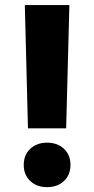

<svg xmlns="http://www.w3.org/2000/svg" viewBox="-20 -748 382 778"><path d="M93.3 -228 80.6 -727.5H261.2L248 -228ZM170.9 10.3Q128.9 10.3 102.5 -14.6Q76.2 -39.6 76.2 -79.6Q76.2 -120.1 102.5 -145Q128.9 -169.9 170.9 -169.9Q212.9 -169.9 239.3 -145Q265.6 -120.1 265.6 -79.6Q265.6 -39.6 239.3 -14.6Q212.9 10.3 170.9 10.3Z"/></svg>

Font: Inter 17pt ExtraBold
Style: Regular
Weight: 800
Version: Version 4.001;git-66647c0bb